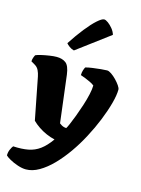

<svg xmlns="http://www.w3.org/2000/svg" viewBox="-151 -871 848 1152"><g transform="rotate(15 273.0 -295.5)"><path d="M127 200Q104 200 75.5 190.5Q47 181 25 168.5Q3 156 -4 148Q-4 128 3.5 111Q11 94 18 86Q71 89 111 81.5Q151 74 183.5 50Q216 26 247 -18Q221 -24 194.5 -35.5Q168 -47 144.5 -63Q121 -79 104 -96L53 -357Q49 -377 41 -394Q33 -411 16 -421L-8 -435Q-8 -446 -4 -457.5Q0 -469 4 -476Q14 -481 37.5 -486.5Q61 -492 87.5 -496Q114 -500 132 -500Q167 -500 189 -483.5Q211 -467 218 -413L254 -120Q260 -115 268 -110.5Q276 -106 284 -104Q292 -102 297 -102Q301 -107 311.5 -131Q322 -155 335 -189.5Q348 -224 360.5 -262.5Q373 -301 380.5 -335Q388 -369 388 -391Q377 -400 361 -407.5Q345 -415 329 -421.5Q313 -428 300 -432Q300 -449 304.5 -462.5Q309 -476 313 -483Q330 -488 356 -491.5Q382 -495 407 -497.5Q432 -500 445 -500Q456 -500 472 -489Q488 -478 503.5 -462Q519 -446 529.5 -430.5Q540 -415 540 -406Q540 -372 526 -320Q512 -268 488 -208.5Q464 -149 433 -91Q403 -34 366.5 18Q330 70 290 111Q250 152 208.5 176Q167 200 127 200ZM221 -564Q205 -568 191.5 -578Q178 -588 172 -596Q209 -653 244 -697Q279 -741 307 -766Q335 -791 349 -791Q359 -791 374 -780Q389 -769 403 -752Q417 -735 423 -715Z"/></g></svg>

Font: Texturina Medium 12pt Black
Style: Regular
Weight: 900
Version: Version 1.002